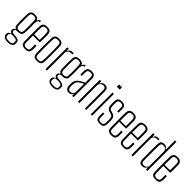

<svg xmlns="http://www.w3.org/2000/svg" viewBox="257 -2189 3728 3728"><g transform="rotate(45 2121.0 -325.0)"><path d="M167.5 149.5Q105 149.5 71 126.2Q37 103 37 67.5Q37 63 37 58.5Q37 54 37 49.5Q37 18.5 58.2 3.2Q79.5 -12 99.5 -15.5V-25Q77 -33.5 67 -45.5Q57 -57.5 57 -74Q57 -77 57 -80Q57 -83 57 -86Q57 -105.5 70 -119.2Q83 -133 98.5 -135.5V-145.5Q76 -157 65.8 -179.5Q55.5 -202 54 -237Q52.5 -275.5 52 -305.8Q51.5 -336 51.5 -364.2Q51.5 -392.5 52.2 -425.2Q53 -458 54 -502Q55 -539 66.5 -562Q78 -585 102.2 -595.5Q126.5 -606 165.5 -606Q210 -606 234.5 -593.2Q259 -580.5 268 -551H278Q279 -573 296.5 -586.5Q314 -600 337.5 -600V-567H329.5Q306 -567 291.5 -545.5Q277 -524 277 -483.5V-459.5Q278 -426 278.2 -398.5Q278.5 -371 278.5 -346Q278.5 -321 277.8 -294.5Q277 -268 276 -237Q274.5 -200 263.2 -177.2Q252 -154.5 228.2 -144Q204.5 -133.5 165.5 -133.5Q133.5 -133.5 112.2 -127Q91 -120.5 91 -90.5V-83.5Q91 -69.5 100 -61Q109 -52.5 126 -48.5Q143 -44.5 168.5 -43.5Q230.5 -40.5 265 -23.8Q299.5 -7 299.5 43Q299.5 47.5 299.5 52.5Q299.5 57.5 299.5 62Q299.5 90.5 284.2 110Q269 129.5 239.2 139.5Q209.5 149.5 167.5 149.5ZM167.5 118Q195.5 118 217.2 114.2Q239 110.5 251.5 98Q264 85.5 264.5 61Q264.5 56.5 264.5 52Q264.5 47.5 264.5 43Q264 17.5 250.5 6.2Q237 -5 215 -8.2Q193 -11.5 166.5 -13Q127.5 -15.5 100.2 -5Q73 5.5 73 44Q73 48.5 73 53Q73 57.5 73 62Q73 86.5 85 98.5Q97 110.5 118.2 114.2Q139.5 118 167.5 118ZM165.5 -167Q201 -167 218.8 -180.8Q236.5 -194.5 238 -238Q239 -266 239.5 -300Q240 -334 239.8 -369.5Q239.5 -405 238.8 -439.8Q238 -474.5 237 -504.5Q235.5 -544 220.5 -558.5Q205.5 -573 165.5 -573Q126 -573 109.8 -557.8Q93.5 -542.5 92 -502Q91.5 -476 90.8 -441.2Q90 -406.5 90 -369.2Q90 -332 90.5 -297.2Q91 -262.5 92 -236Q93.5 -195 111.5 -181Q129.5 -167 165.5 -167Z M504.5 6Q443.5 6 417.2 -18Q391 -42 389.5 -97Q388.5 -141 387.8 -190.2Q387 -239.5 387 -291.8Q387 -344 387.5 -397.2Q388 -450.5 389.5 -502Q391 -558 418 -582Q445 -606 504.5 -606Q563.5 -606 588.8 -580.5Q614 -555 616 -503Q616.5 -491.5 617 -457Q617.5 -422.5 617.2 -377.2Q617 -332 615 -289H426Q426 -241.5 426.8 -192.2Q427.5 -143 428 -94.5Q429 -56 446.8 -41.5Q464.5 -27 502.5 -27Q541.5 -27 558.5 -41.5Q575.5 -56 577 -94.5Q578 -110 577.8 -139.5Q577.5 -169 576 -196.5H615Q616.5 -173 616.8 -143.2Q617 -113.5 616 -97Q613 -42 589 -18Q565 6 504.5 6ZM426 -321.5H577Q578 -357.5 578.2 -394.8Q578.5 -432 578.2 -461.8Q578 -491.5 577 -504.5Q575 -543 557 -558Q539 -573 504.5 -573Q463 -573 446 -556Q429 -539 428 -504.5Q427.5 -461 426.8 -415Q426 -369 426 -321.5Z M829.5 6Q788.5 6 764 -5Q739.5 -16 728.2 -39.2Q717 -62.5 715.5 -100Q714 -138 713 -186.5Q712 -235 712 -288.8Q712 -342.5 712.8 -396.2Q713.5 -450 715.5 -499Q717 -537 728.2 -560.5Q739.5 -584 764 -595Q788.5 -606 829.5 -606Q871 -606 895.5 -595Q920 -584 931.2 -560.5Q942.5 -537 943.5 -499Q945 -456 946 -406.5Q947 -357 947 -305.2Q947 -253.5 946.2 -201.5Q945.5 -149.5 943.5 -100Q942.5 -62.5 931 -39.2Q919.5 -16 895 -5Q870.5 6 829.5 6ZM829.5 -27Q872 -27 887.8 -43Q903.5 -59 905 -95.5Q907 -142.5 908 -192.5Q909 -242.5 909 -294.8Q909 -347 908.2 -399.8Q907.5 -452.5 905 -504.5Q903.5 -543.5 886.8 -558.2Q870 -573 829.5 -573Q789 -573 772.2 -557.8Q755.5 -542.5 754 -502Q752 -455.5 751 -405.8Q750 -356 750 -304.5Q750 -253 751 -200.8Q752 -148.5 754 -97Q755.5 -58 772.2 -42.5Q789 -27 829.5 -27Z M1059 0V-600H1098.5V-549.5H1109.5Q1120.5 -580 1140.5 -592.8Q1160.5 -605.5 1196.5 -605.5Q1203 -605.5 1212.2 -605.2Q1221.5 -605 1228 -604.5V-571.5H1196.5Q1155 -571.5 1132.5 -555.8Q1110 -540 1098.5 -501V0Z M1393 149.5Q1330.5 149.5 1296.5 126.2Q1262.5 103 1262.5 67.5Q1262.5 63 1262.5 58.5Q1262.5 54 1262.5 49.5Q1262.5 18.5 1283.8 3.2Q1305 -12 1325 -15.5V-25Q1302.5 -33.5 1292.5 -45.5Q1282.5 -57.5 1282.5 -74Q1282.5 -77 1282.5 -80Q1282.5 -83 1282.5 -86Q1282.5 -105.5 1295.5 -119.2Q1308.5 -133 1324 -135.5V-145.5Q1301.5 -157 1291.2 -179.5Q1281 -202 1279.5 -237Q1278 -275.5 1277.5 -305.8Q1277 -336 1277 -364.2Q1277 -392.5 1277.8 -425.2Q1278.5 -458 1279.5 -502Q1280.5 -539 1292 -562Q1303.5 -585 1327.8 -595.5Q1352 -606 1391 -606Q1435.5 -606 1460 -593.2Q1484.5 -580.5 1493.5 -551H1503.5Q1504.5 -573 1522 -586.5Q1539.5 -600 1563 -600V-567H1555Q1531.5 -567 1517 -545.5Q1502.5 -524 1502.5 -483.5V-459.5Q1503.5 -426 1503.8 -398.5Q1504 -371 1504 -346Q1504 -321 1503.2 -294.5Q1502.5 -268 1501.5 -237Q1500 -200 1488.8 -177.2Q1477.5 -154.5 1453.8 -144Q1430 -133.5 1391 -133.5Q1359 -133.5 1337.8 -127Q1316.5 -120.5 1316.5 -90.5V-83.5Q1316.5 -69.5 1325.5 -61Q1334.5 -52.5 1351.5 -48.5Q1368.5 -44.5 1394 -43.5Q1456 -40.5 1490.5 -23.8Q1525 -7 1525 43Q1525 47.5 1525 52.5Q1525 57.5 1525 62Q1525 90.5 1509.8 110Q1494.5 129.5 1464.8 139.5Q1435 149.5 1393 149.5ZM1393 118Q1421 118 1442.8 114.2Q1464.5 110.5 1477 98Q1489.5 85.5 1490 61Q1490 56.5 1490 52Q1490 47.5 1490 43Q1489.5 17.5 1476 6.2Q1462.5 -5 1440.5 -8.2Q1418.5 -11.5 1392 -13Q1353 -15.5 1325.8 -5Q1298.5 5.5 1298.5 44Q1298.5 48.5 1298.5 53Q1298.5 57.5 1298.5 62Q1298.5 86.5 1310.5 98.5Q1322.5 110.5 1343.8 114.2Q1365 118 1393 118ZM1391 -167Q1426.5 -167 1444.2 -180.8Q1462 -194.5 1463.5 -238Q1464.5 -266 1465 -300Q1465.5 -334 1465.2 -369.5Q1465 -405 1464.2 -439.8Q1463.5 -474.5 1462.5 -504.5Q1461 -544 1446 -558.5Q1431 -573 1391 -573Q1351.5 -573 1335.2 -557.8Q1319 -542.5 1317.5 -502Q1317 -476 1316.2 -441.2Q1315.5 -406.5 1315.5 -369.2Q1315.5 -332 1316 -297.2Q1316.5 -262.5 1317.5 -236Q1319 -195 1337 -181Q1355 -167 1391 -167Z M1704.5 5Q1658 5 1633 -21.8Q1608 -48.5 1605 -96.5Q1604.5 -111.5 1604 -123.2Q1603.5 -135 1604 -150.5Q1605.5 -183.5 1613.5 -211.5Q1621.5 -239.5 1640.8 -264Q1660 -288.5 1695.5 -310.5Q1716 -323.5 1742.5 -337.2Q1769 -351 1790.5 -361V-504.5Q1790.5 -541 1776 -557Q1761.5 -573 1723 -573Q1691.5 -573 1671.8 -559.2Q1652 -545.5 1650.5 -509.5Q1649.5 -489.5 1649.2 -470.5Q1649 -451.5 1649.5 -434.5Q1650 -417.5 1650.5 -404.5H1613Q1611.5 -433.5 1611.5 -457.5Q1611.5 -481.5 1612 -503Q1613.5 -538 1624.8 -560.8Q1636 -583.5 1660.8 -594.8Q1685.5 -606 1726 -606Q1765.5 -606 1788 -595Q1810.5 -584 1820 -560.5Q1829.5 -537 1829.5 -500V0H1790.5V-50H1785.5Q1776.5 -26 1758.2 -10.5Q1740 5 1704.5 5ZM1708.5 -27Q1739.5 -27 1759.8 -43.2Q1780 -59.5 1790.5 -91.5V-327.5Q1771 -319.5 1750 -308.5Q1729 -297.5 1698.5 -275.5Q1665.5 -252 1654.2 -218.8Q1643 -185.5 1642.5 -149.5Q1642.5 -136 1642.8 -122.5Q1643 -109 1643.5 -98.5Q1646 -66 1663 -46.5Q1680 -27 1708.5 -27Z M1950.5 0V-600H1990V-550H2001Q2014 -578.5 2036.5 -592.2Q2059 -606 2089 -606Q2137 -606 2158 -581Q2179 -556 2179.5 -503.5V0H2141L2140 -505.5Q2139.5 -541.5 2126 -557.2Q2112.5 -573 2080.5 -573Q2048.5 -573 2024.5 -555.5Q2000.5 -538 1990 -505.5V0Z M2279.5 -738V-800H2359.5V-738ZM2300.5 0V-600H2339V0Z M2550 6Q2490.5 6 2467.8 -18Q2445 -42 2443.5 -97Q2443 -121 2443 -143Q2443 -165 2444.5 -196.5H2481.5Q2480 -166.5 2480.2 -140.2Q2480.5 -114 2480.5 -94.5Q2480.5 -56 2495.8 -41.5Q2511 -27 2550 -27Q2589.5 -27 2606.2 -41.5Q2623 -56 2624.5 -94.5Q2625 -110.5 2625.2 -125.5Q2625.5 -140.5 2625.2 -154.8Q2625 -169 2624.5 -182Q2623 -228 2613.5 -248.5Q2604 -269 2571.5 -279.5L2528.5 -293.5Q2494 -304.5 2476.8 -320.2Q2459.5 -336 2452.8 -362.8Q2446 -389.5 2444.5 -433.5Q2444 -457 2444 -471.2Q2444 -485.5 2444.5 -503Q2447 -558 2470.2 -582Q2493.5 -606 2553 -606Q2611.5 -606 2635.5 -582.2Q2659.5 -558.5 2660 -501Q2660 -489.5 2660.2 -459.8Q2660.5 -430 2658.5 -404.5H2621.5Q2622.5 -423.5 2622.8 -442Q2623 -460.5 2622.8 -476.8Q2622.5 -493 2622.5 -505.5Q2622.5 -544.5 2607.5 -558.8Q2592.5 -573 2553 -573Q2515 -573 2500 -559Q2485 -545 2483.5 -504.5Q2483 -490.5 2482.5 -472Q2482 -453.5 2482.5 -438.5Q2484 -394.5 2491 -367.5Q2498 -340.5 2534 -329.5L2577.5 -316.5Q2623 -303 2643 -272.8Q2663 -242.5 2663 -181Q2663 -156.5 2662.8 -139Q2662.5 -121.5 2661 -96Q2658 -42 2635 -18Q2612 6 2550 6Z M2872 6Q2811 6 2784.8 -18Q2758.5 -42 2757 -97Q2756 -141 2755.2 -190.2Q2754.5 -239.5 2754.5 -291.8Q2754.5 -344 2755 -397.2Q2755.5 -450.5 2757 -502Q2758.5 -558 2785.5 -582Q2812.5 -606 2872 -606Q2931 -606 2956.2 -580.5Q2981.5 -555 2983.5 -503Q2984 -491.5 2984.5 -457Q2985 -422.5 2984.8 -377.2Q2984.5 -332 2982.5 -289H2793.5Q2793.5 -241.5 2794.2 -192.2Q2795 -143 2795.5 -94.5Q2796.5 -56 2814.2 -41.5Q2832 -27 2870 -27Q2909 -27 2926 -41.5Q2943 -56 2944.5 -94.5Q2945.5 -110 2945.2 -139.5Q2945 -169 2943.5 -196.5H2982.5Q2984 -173 2984.2 -143.2Q2984.5 -113.5 2983.5 -97Q2980.5 -42 2956.5 -18Q2932.5 6 2872 6ZM2793.5 -321.5H2944.5Q2945.5 -357.5 2945.8 -394.8Q2946 -432 2945.8 -461.8Q2945.5 -491.5 2944.5 -504.5Q2942.5 -543 2924.5 -558Q2906.5 -573 2872 -573Q2830.5 -573 2813.5 -556Q2796.5 -539 2795.5 -504.5Q2795 -461 2794.2 -415Q2793.5 -369 2793.5 -321.5Z M3197 6Q3136 6 3109.8 -18Q3083.5 -42 3082 -97Q3081 -141 3080.2 -190.2Q3079.5 -239.5 3079.5 -291.8Q3079.5 -344 3080 -397.2Q3080.5 -450.5 3082 -502Q3083.5 -558 3110.5 -582Q3137.5 -606 3197 -606Q3256 -606 3281.2 -580.5Q3306.5 -555 3308.5 -503Q3309 -491.5 3309.5 -457Q3310 -422.5 3309.8 -377.2Q3309.5 -332 3307.5 -289H3118.5Q3118.5 -241.5 3119.2 -192.2Q3120 -143 3120.5 -94.5Q3121.5 -56 3139.2 -41.5Q3157 -27 3195 -27Q3234 -27 3251 -41.5Q3268 -56 3269.5 -94.5Q3270.5 -110 3270.2 -139.5Q3270 -169 3268.5 -196.5H3307.5Q3309 -173 3309.2 -143.2Q3309.5 -113.5 3308.5 -97Q3305.5 -42 3281.5 -18Q3257.5 6 3197 6ZM3118.5 -321.5H3269.5Q3270.5 -357.5 3270.8 -394.8Q3271 -432 3270.8 -461.8Q3270.5 -491.5 3269.5 -504.5Q3267.5 -543 3249.5 -558Q3231.5 -573 3197 -573Q3155.5 -573 3138.5 -556Q3121.5 -539 3120.5 -504.5Q3120 -461 3119.2 -415Q3118.5 -369 3118.5 -321.5Z M3416.5 0V-600H3456V-549.5H3467Q3478 -580 3498 -592.8Q3518 -605.5 3554 -605.5Q3560.5 -605.5 3569.8 -605.2Q3579 -605 3585.5 -604.5V-571.5H3554Q3512.5 -571.5 3490 -555.8Q3467.5 -540 3456 -501V0Z M3716.5 6Q3669.5 6 3648.5 -18Q3627.5 -42 3626 -96.5Q3625 -146 3624.5 -198.2Q3624 -250.5 3624 -302.8Q3624 -355 3624.8 -406Q3625.5 -457 3626 -503.5Q3627 -560 3650.5 -583Q3674 -606 3718.5 -606Q3751.5 -606 3772 -592.8Q3792.5 -579.5 3805.5 -550H3815.5V-800H3855V0H3815.5V-50H3804.5Q3791 -21.5 3770.2 -7.8Q3749.5 6 3716.5 6ZM3725 -27Q3759.5 -27 3781.5 -42.5Q3803.5 -58 3815.5 -94.5V-505.5Q3803.5 -542.5 3781.8 -557.8Q3760 -573 3726 -573Q3693.5 -573 3680 -557.2Q3666.5 -541.5 3665.5 -505.5Q3664 -436 3663.5 -362Q3663 -288 3663.2 -219.8Q3663.5 -151.5 3664.5 -98Q3665.5 -57.5 3680.8 -42.2Q3696 -27 3725 -27Z M4084.5 6Q4023.5 6 3997.2 -18Q3971 -42 3969.5 -97Q3968.5 -141 3967.8 -190.2Q3967 -239.5 3967 -291.8Q3967 -344 3967.5 -397.2Q3968 -450.5 3969.5 -502Q3971 -558 3998 -582Q4025 -606 4084.5 -606Q4143.5 -606 4168.8 -580.5Q4194 -555 4196 -503Q4196.5 -491.5 4197 -457Q4197.5 -422.5 4197.2 -377.2Q4197 -332 4195 -289H4006Q4006 -241.5 4006.8 -192.2Q4007.5 -143 4008 -94.5Q4009 -56 4026.8 -41.5Q4044.5 -27 4082.5 -27Q4121.5 -27 4138.5 -41.5Q4155.5 -56 4157 -94.5Q4158 -110 4157.8 -139.5Q4157.5 -169 4156 -196.5H4195Q4196.5 -173 4196.8 -143.2Q4197 -113.5 4196 -97Q4193 -42 4169 -18Q4145 6 4084.5 6ZM4006 -321.5H4157Q4158 -357.5 4158.2 -394.8Q4158.5 -432 4158.2 -461.8Q4158 -491.5 4157 -504.5Q4155 -543 4137 -558Q4119 -573 4084.5 -573Q4043 -573 4026 -556Q4009 -539 4008 -504.5Q4007.5 -461 4006.8 -415Q4006 -369 4006 -321.5Z"/></g></svg>

Font: Big Shoulders Thin
Style: Regular
Weight: 100
Version: Version 2.002